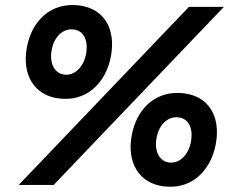

<svg xmlns="http://www.w3.org/2000/svg" viewBox="-20 -730 926 758"><path d="M54 0H192L864 -703H726ZM643 7C749 13 823 -71 835 -182C846 -284 794 -358 690 -363C579 -368 509 -284 497 -175C486 -72 541 3 643 7ZM652 -88C611 -91 590 -129 597 -179C604 -233 639 -270 681 -267C722 -265 742 -227 735 -177C728 -126 695 -86 652 -88ZM229 -340C335 -334 409 -418 421 -529C432 -631 380 -705 276 -710C165 -715 95 -631 83 -522C72 -419 127 -344 229 -340ZM238 -435C197 -438 176 -476 183 -526C190 -580 225 -617 267 -614C308 -612 328 -574 321 -524C314 -473 281 -433 238 -435Z"/></svg>

Font: Fixel Display 20240404 SemiBold
Style: Italic
Weight: 600
Italic angle: -10°
Designer: AlfaBravo + MacPaw
Foundry: Kyrylo Tkachov, Marchela Mozhyna, Serhii Makarenko, Maria Weinstein, Zakhar Kryvoshyya
Version: Version 1.211;Glyphs 3.2 (3225)